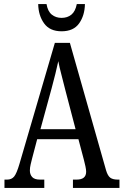

<svg xmlns="http://www.w3.org/2000/svg" viewBox="-20 -925 608 945"><path d="M2 0V-41H15Q37 -41 49.5 -56Q62 -71 76 -119L250 -714H324L502 -87Q510 -60 522.5 -50.5Q535 -41 560 -41H568V0H339V-41H357Q404 -41 404 -80Q404 -90 400.5 -106.5Q397 -123 393 -138L366 -240H163L138 -145Q135 -133 131 -116.5Q127 -100 127 -86Q127 -66 138.5 -53.5Q150 -41 177 -41H198V0ZM179 -289H352L302 -480Q291 -525 281.5 -560.5Q272 -596 267 -624Q261 -596 252.5 -561.5Q244 -527 234 -490ZM283 -771Q225 -771 197 -810Q169 -849 168 -905H209Q215 -869 235 -853Q255 -837 283 -837Q312 -837 331.5 -853Q351 -869 358 -905H398Q397 -849 369.5 -810Q342 -771 283 -771Z"/></svg>

Font: Noto Serif Lao ExtraCondensed
Style: Regular
Weight: 400
Width: 2
Designer: Monotype Design Team
Foundry: Monotype Imaging Inc.
Version: Version 2.003; ttfautohint (v1.8.4.7-5d5b)